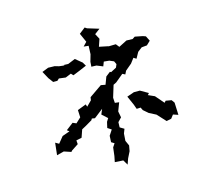

<svg xmlns="http://www.w3.org/2000/svg" viewBox="-115 -910 1230 1110"><g transform="rotate(-15 500.0 -355.0)"><path d="M659 -335 616 -320 640 -266 650 -238 674 -239 682 -222 711 -197 752 -176 799 -125 828 -131 844 -152 874 -142 871 -216 858 -234 824 -240 815 -230 771 -281 733 -298 742 -308 695 -335ZM136 -98 179 -109 221 -95 227 -102 268 -129 266 -152 299 -159 315 -205 339 -218 380 -242 385 -251 403 -248 457 -290 444 -259 477 -229 465 -210 457 -175 480 -160 459 -128 457 -90 475 -79 461 -58 455 -8 448 27 498 30 516 60 528 26 547 -12 553 -45 539 -76 542 -119 552 -145 527 -160 528 -191 550 -214 543 -251 562 -301 537 -304 535 -335 557 -407 575 -416 622 -455 638 -447 648 -467 686 -499 708 -528 724 -518 744 -554 770 -574 802 -577 825 -599 810 -629 793 -635 747 -644 732 -634 695 -635 646 -610 630 -630 589 -629 581 -631 532 -641 547 -685 530 -717 562 -741 493 -762 481 -770 445 -742 469 -688 447 -665 476 -662 474 -612 462 -570 460 -541 490 -540 527 -525 537 -551 569 -548 595 -537 604 -518 596 -499 562 -481 556 -485 529 -464 512 -419 485 -424 410 -372 407 -354 377 -324 372 -339 320 -319 322 -275 292 -247 271 -256 228 -223 241 -213 196 -197 165 -159 144 -171ZM179 -585 203 -541 224 -513H249L261 -524L301 -519L335 -533L347 -520L389 -537L431 -555L418 -577L379 -609L335 -591L307 -592L313 -588L280 -592L256 -599L217 -600Z"/></g></svg>

Font: チョークS
Style: Regular
Weight: 400
Designer: [Stick] Fontworks Inc.
Foundry: [Stick] Fontworks Inc.
Version: Version 1.200;FEAKit 1.0